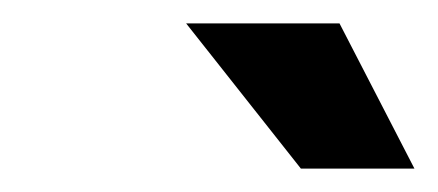

<svg xmlns="http://www.w3.org/2000/svg" viewBox="-20 -721 374 164"><path d="M237 -577 139 -701H270L334 -577Z"/></svg>

Font: LT Museum
Style: Bold Italic
Weight: 700
Designer: Daniel Lyons
Foundry: LyonsType
Version: Version 1.011